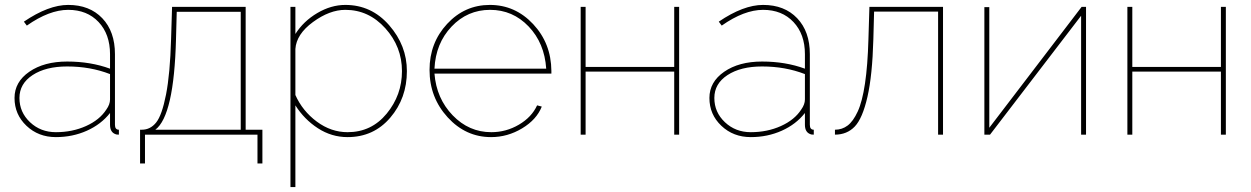

<svg xmlns="http://www.w3.org/2000/svg" viewBox="-20 -547 5084 780"><path d="M39 -149Q39 -214 99 -255.5Q159 -297 253 -297Q348 -297 427 -268V-327Q427 -408 380.5 -457.5Q334 -507 257 -507Q180 -507 89 -443L77 -459Q177 -527 257 -527Q344 -527 395.5 -473Q447 -419 447 -327V-40Q447 -20 463 -20V0Q452 0 449 -2Q427 -10 427 -40V-88Q391 -42 333 -16Q275 10 207 10Q136 10 87.5 -36Q39 -82 39 -149ZM412 -102Q427 -123 427 -143V-246Q347 -277 253 -277Q166 -277 112.5 -242Q59 -207 59 -149Q59 -91 102 -50.5Q145 -10 207 -10Q274 -10 329.5 -35Q385 -60 412 -102Z M549 117V-20H556Q591 -20 614.5 -49.5Q638 -79 654.5 -163Q671 -247 675 -388L679 -519H978V-20H1046V117H1026V0H569V117ZM611 -20H958V-499H698L695 -388Q687 -77 611 -20Z M1180 -119V213H1160V-519H1180V-409Q1213 -461 1269 -494Q1325 -527 1383 -527Q1489 -527 1561 -444.5Q1633 -362 1633 -258Q1633 -148 1565.5 -69Q1498 10 1392 10Q1327 10 1271.5 -26Q1216 -62 1180 -119ZM1613 -258Q1613 -357 1545.5 -432Q1478 -507 1383 -507Q1319 -507 1251.5 -457.5Q1184 -408 1180 -348V-161Q1209 -96 1267 -53Q1325 -10 1392 -10Q1489 -10 1551 -85.5Q1613 -161 1613 -258Z M1975 10Q1872 10 1798.5 -70.5Q1725 -151 1725 -263Q1725 -373 1796.5 -450Q1868 -527 1970 -527Q2073 -527 2146 -449Q2219 -371 2220 -259V-248H1745Q1753 -147 1819 -78.5Q1885 -10 1976 -10Q2036 -10 2088 -40.5Q2140 -71 2162 -119L2181 -114Q2160 -61 2101 -25.5Q2042 10 1975 10ZM1745 -268H2199Q2192 -372 2127.5 -439.5Q2063 -507 1971 -507Q1879 -507 1814.5 -439Q1750 -371 1745 -268Z M2339 0V-519H2359V-275H2719V-519H2739V0H2719V-256H2359V0Z M2862 -149Q2862 -214 2922 -255.5Q2982 -297 3076 -297Q3171 -297 3250 -268V-327Q3250 -408 3203.5 -457.5Q3157 -507 3080 -507Q3003 -507 2912 -443L2900 -459Q3000 -527 3080 -527Q3167 -527 3218.5 -473Q3270 -419 3270 -327V-40Q3270 -20 3286 -20V0Q3275 0 3272 -2Q3250 -10 3250 -40V-88Q3214 -42 3156 -16Q3098 10 3030 10Q2959 10 2910.5 -36Q2862 -82 2862 -149ZM3235 -102Q3250 -123 3250 -143V-246Q3170 -277 3076 -277Q2989 -277 2935.5 -242Q2882 -207 2882 -149Q2882 -91 2925 -50.5Q2968 -10 3030 -10Q3097 -10 3152.5 -35Q3208 -60 3235 -102Z M3372 0V-20Q3401 -20 3423.5 -37Q3446 -54 3464.5 -94Q3483 -134 3494 -207.5Q3505 -281 3508 -388L3512 -519H3811V0H3791V-500H3531L3528 -388Q3524 -241 3504 -153.5Q3484 -66 3452.5 -33Q3421 0 3372 0Z M3979 0V-518H3999V-28L4374 -519H4392V0H4372V-483L4002 0Z M4560 0V-519H4580V-275H4940V-519H4960V0H4940V-256H4580V0Z"/></svg>

Font: Raleway-v4020 Thin
Style: Regular
Weight: 250
Designer: Matt McInerney, Pablo Impallari, Rodrigo Fuenzalida
Foundry: Matt McInerney, Pablo Impallari, Rodrigo Fuenzalida
Version: Version 4.020;PS 004.020;hotconv 1.0.88;makeotf.lib2.5.64775